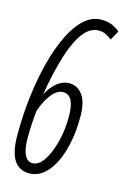

<svg xmlns="http://www.w3.org/2000/svg" viewBox="-112 -763 543 827"><g transform="rotate(15 159.0 -350.0)"><path d="M104 10Q59 10 36 -26Q13 -62 13 -138Q13 -225 23 -308.5Q33 -392 52 -464.5Q71 -537 98 -592.5Q125 -648 159.5 -679Q194 -710 235 -710Q262 -710 281.5 -702Q301 -694 318 -680L295 -638Q280 -649 266.5 -655.5Q253 -662 236 -662Q197 -662 167.5 -622.5Q138 -583 117 -517Q90 -431 75 -334Q95 -372 120 -391Q145 -410 171 -410Q209 -410 232 -378.5Q255 -347 255 -283Q255 -199 236 -132.5Q217 -66 183 -28Q149 10 104 10ZM59 -135Q59 -87 71.5 -61.5Q84 -36 107 -36Q134 -36 156.5 -69Q179 -102 193 -155.5Q207 -209 207 -271Q207 -366 157 -366Q130 -366 106 -336Q82 -306 66 -259Q59 -196 59 -135Z"/></g></svg>

Font: Georama ExtraCondensed Light
Style: Italic
Weight: 300
Width: 2
Italic angle: -9°
Designer: Jean-Baptiste Levee
Foundry: Production Type
Version: Version 1.000